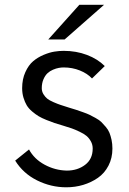

<svg xmlns="http://www.w3.org/2000/svg" viewBox="-20 -776 542 808"><path d="M155.8 -404.8Q155.8 -391.1 162.8 -379.6Q169.9 -368.2 178.5 -361.1Q187 -354 205.6 -345.9Q224.1 -337.9 234.9 -334.5Q245.6 -331.1 270 -323.2Q291 -316.9 300 -314Q309.1 -311 328.4 -304.2Q347.7 -297.4 357.2 -292.7Q366.7 -288.1 382.6 -279.3Q398.4 -270.5 406.5 -262.5Q414.6 -254.4 425 -242.2Q435.5 -230 440.7 -217Q445.8 -204.1 449.5 -187.3Q453.1 -170.4 453.1 -150.9Q453.1 -110.8 436.5 -78.9Q419.9 -46.9 392.1 -27.6Q364.3 -8.3 330.3 2Q296.4 12.2 258.8 12.2Q194.8 12.2 136.2 -16.8Q77.6 -45.9 43.9 -100.1L102.1 -147Q124 -106.4 168 -82.8Q211.9 -59.1 261.2 -58.1Q306.2 -58.1 338.1 -82.3Q370.1 -106.4 370.1 -150.9Q370.1 -167.5 362.3 -181.4Q354.5 -195.3 344 -204.1Q333.5 -212.9 314.5 -221.9Q295.4 -231 282.2 -235.6Q269 -240.2 246.1 -247.1Q224.1 -253.4 209.7 -258.3Q195.3 -263.2 175.3 -271.2Q155.3 -279.3 142.3 -287.1Q129.4 -294.9 115 -307.1Q100.6 -319.3 92.5 -332.8Q84.5 -346.2 78.9 -364.7Q73.2 -383.3 73.2 -404.8Q73.2 -442.9 86.7 -472.4Q100.1 -502 119.4 -518.3Q138.7 -534.7 163.8 -545.2Q189 -555.7 209.2 -558.8Q229.5 -562 248 -562Q300.8 -562 345.9 -544.9Q391.1 -527.8 420.9 -498L367.2 -445.8Q347.7 -466.8 315.9 -479.5Q284.2 -492.2 248 -492.2Q237.8 -492.2 227.1 -490.2Q216.3 -488.3 203.1 -482.7Q189.9 -477.1 179.9 -467.8Q169.9 -458.5 162.8 -442.1Q155.8 -425.8 155.8 -404.8ZM314 -755.9H418L252 -609.9H183.1Z"/></svg>

Font: Junction Regular
Style: Regular
Weight: 500
Designer: Caroline Hadilaksono
Foundry: Caroline Hadilaksono
Version: Version 1.056